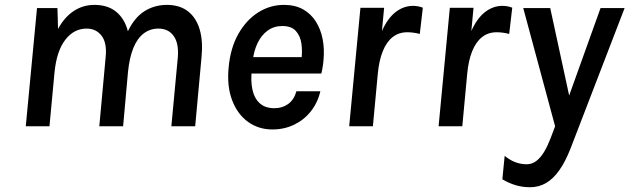

<svg xmlns="http://www.w3.org/2000/svg" viewBox="-20 -517 2577 786"><path d="M85.5 0 131.5 -484H215Q216 -462.5 216.5 -441.2Q217 -420 217.5 -398.5Q244 -447 282 -472Q320 -497 366.5 -497Q421.5 -497 456 -468.5Q490.5 -440 503.5 -389Q531 -446 572 -471.5Q613 -497 663 -497Q716 -497 749.8 -470.5Q783.5 -444 797.5 -396.2Q811.5 -348.5 805 -283L779 0H681.5L708 -283Q712.5 -340 690.8 -370Q669 -400 628.5 -400Q594.5 -400 568.2 -380Q542 -360 526 -320.8Q510 -281.5 504 -223L484 0H386.5L412.5 -283Q418.5 -341 396 -370.5Q373.5 -400 334.5 -400Q282.5 -400 247 -353.8Q211.5 -307.5 203 -219L182.5 0Z M1095 13Q1038.5 13 995.2 -18.2Q952 -49.5 930.2 -106.8Q908.5 -164 916 -241.5Q923.5 -321.5 956 -378.5Q988.5 -435.5 1037 -466.2Q1085.5 -497 1142.5 -497Q1188.5 -497 1221 -478.5Q1253.5 -460 1273.2 -428.5Q1293 -397 1300.8 -357Q1308.5 -317 1304.5 -273Q1303.5 -259 1301.2 -244.8Q1299 -230.5 1295.5 -216H987L1011.5 -234Q1005.5 -188.5 1013 -152Q1020.5 -115.5 1042.8 -94.8Q1065 -74 1103.5 -74Q1136 -74 1160 -91.5Q1184 -109 1193.5 -143.5H1291.5Q1280.5 -96.5 1252.5 -61.2Q1224.5 -26 1184 -6.5Q1143.5 13 1095 13ZM1014.5 -268 995 -283H1238L1213.5 -269.5Q1218.5 -305.5 1214 -337.8Q1209.5 -370 1191.2 -390.2Q1173 -410.5 1135.5 -410.5Q1101 -410.5 1075.2 -391.5Q1049.5 -372.5 1034.2 -340.2Q1019 -308 1014.5 -268Z M1409.5 0 1455.5 -485H1552.5L1543.5 -390Q1567 -442.5 1599.8 -467.8Q1632.5 -493 1671 -493Q1680.5 -493 1690.8 -491.2Q1701 -489.5 1711 -485.5L1698.5 -378Q1686 -381.5 1672.8 -383.2Q1659.5 -385 1647.5 -385Q1612.5 -385 1587.2 -365Q1562 -345 1546.8 -306.8Q1531.5 -268.5 1526.5 -214L1506.5 0Z M1775.5 0 1821.5 -485H1918.5L1909.5 -390Q1933 -442.5 1965.8 -467.8Q1998.5 -493 2037 -493Q2046.5 -493 2056.8 -491.2Q2067 -489.5 2077 -485.5L2064.5 -378Q2052 -381.5 2038.8 -383.2Q2025.5 -385 2013.5 -385Q1978.5 -385 1953.2 -365Q1928 -345 1912.8 -306.8Q1897.5 -268.5 1892.5 -214L1872.5 0Z M2150 249.5Q2120 249.5 2092.2 241.5Q2064.5 233.5 2036.5 217L2046 121Q2068 139 2090.2 147.2Q2112.5 155.5 2136 155.5Q2158.5 155.5 2176.5 141.2Q2194.5 127 2208.8 102.5Q2223 78 2234.5 47.5L2252.5 0L2122 -484H2232.5L2310 -126L2438.5 -484H2537L2316 90Q2294.5 145 2269.5 180.2Q2244.5 215.5 2215 232.5Q2185.5 249.5 2150 249.5Z"/></svg>

Font: Karla SemiBold
Style: Italic
Weight: 600
Italic angle: -8°
Designer: Jonathan Pinhorn
Version: Version 2.004;gftools[0.9.33]